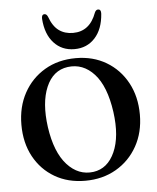

<svg xmlns="http://www.w3.org/2000/svg" viewBox="-48 -658 580 708"><g transform="rotate(-5 242.0 -303.5)"><path d="M243.5 -444Q307 -444 356 -415Q405 -386 433 -334.5Q461 -283 461 -216Q461 -150.5 432.5 -99.5Q404 -48.5 354 -19.5Q304 9.5 239.5 9.5Q175.5 9.5 126.8 -19Q78 -47.5 50.2 -98.5Q22.5 -149.5 22.5 -216.5Q22.5 -282.5 50.5 -333.8Q78.5 -385 128.2 -414.5Q178 -444 243.5 -444ZM272.5 -20.5Q325.5 -28 351.2 -85.5Q377 -143 364.5 -234.5Q351 -330.5 309.5 -376Q268 -421.5 211 -414Q156 -406.5 131.2 -348.2Q106.5 -290 119 -199.5Q132.5 -105.5 174.5 -59.2Q216.5 -13 272.5 -20.5ZM242 -537.5Q304 -537.5 328.5 -605Q333 -615.5 341 -615.5Q352.5 -615.5 351.5 -599Q347.5 -542 318 -509.8Q288.5 -477.5 242 -477.5Q195.5 -477.5 166 -509.8Q136.5 -542 132.5 -599Q131.5 -615.5 143 -615.5Q150.5 -615.5 155 -605Q168 -569 189.8 -553.2Q211.5 -537.5 242 -537.5Z"/></g></svg>

Font: Fraunces 144pt Soft
Style: Regular
Weight: 400
Version: Version 1.000;[0bf87f6ff]